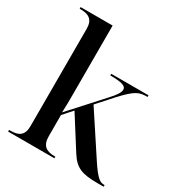

<svg xmlns="http://www.w3.org/2000/svg" viewBox="-177 -886 954 1013"><g transform="rotate(30 300.0 -380.0)"><path d="M18 0H300V-10H295C244 -10 216 -29 216 -87V-215L266 -271L387 -80C428 -15 467 0 564 0H600V-10H597C574 -10 555 -17 500 -101L337 -349L416 -437C492 -520 514 -526 564 -526V-536H337V-526C404 -526 434 -518 434 -495C434 -479 420 -456 390 -424L214 -230C216 -268 216 -304 216 -341V-760H21V-750H27C77 -750 106 -732 106 -677V-84C106 -28 78 -10 27 -10H18Z"/></g></svg>

Font: Noto Serif Display Medium
Style: Regular
Weight: 500
Designer: Monotype Design Team
Foundry: Monotype Imaging Inc.
Version: Version 2.009